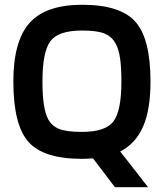

<svg xmlns="http://www.w3.org/2000/svg" viewBox="-20 -657 687 805"><path d="M324 9Q162 9 99 -62.5Q36 -134 36 -315Q36 -485 104 -561Q172 -637 324 -637Q485 -637 548 -565.5Q611 -494 611 -315Q611 -198 580 -126.5Q549 -55 484 -22L601 128H462L370 7Q351 8 341.5 8.5Q332 9 324 9ZM182 -157Q198 -128 229 -116Q260 -104 324 -104Q423 -104 456 -148.5Q489 -193 489 -315Q489 -374 483.5 -412Q478 -450 465 -474Q449 -504 418 -516.5Q387 -529 324 -529Q224 -529 191 -484Q158 -439 158 -315Q158 -256 164 -218Q170 -180 182 -157Z"/></svg>

Font: Blinker SemiBold
Style: Regular
Weight: 600
Designer: Juergen Huber
Foundry: supertype
Version: Version 1.015;PS 1.15;hotconv 1.0.88;makeotf.lib2.5.647800